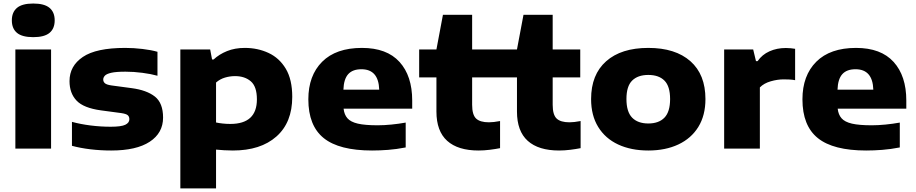

<svg xmlns="http://www.w3.org/2000/svg" viewBox="-20 -822 5065 1062"><path d="M65 0V-548.5H262.5V0ZM164 -616.5Q102.5 -616.5 74 -640.2Q45.5 -664 45.5 -709.5Q45.5 -754.5 74 -778.5Q102.5 -802.5 164 -802.5Q225.5 -802.5 254 -778.5Q282.5 -754.5 282.5 -709.5Q282.5 -664 254 -640.2Q225.5 -616.5 164 -616.5Z M595 10.5Q536.5 10.5 480.2 3.8Q424 -3 378 -15.5V-148Q425.5 -135 481.2 -128Q537 -121 592.5 -121Q651 -121 673.2 -132Q695.5 -143 695.5 -162.5Q695.5 -177 686.5 -184.8Q677.5 -192.5 650.5 -196.5L538.5 -211.5Q442.5 -224.5 403.5 -265.5Q364.5 -306.5 364.5 -373.5Q364.5 -457 438.2 -507Q512 -557 672.5 -557Q719.5 -557 768 -551.2Q816.5 -545.5 851 -535.5V-403Q815.5 -413 767.8 -419.2Q720 -425.5 674 -425.5Q622 -425.5 595.8 -419.5Q569.5 -413.5 560.2 -403.5Q551 -393.5 551 -382Q551 -370 560 -361.8Q569 -353.5 596 -349.5L708 -334.5Q791.5 -323.5 836.8 -287.8Q882 -252 882 -171.5Q882 -86.5 808.2 -38Q734.5 10.5 595 10.5Z M977.5 220V-548.5H1142.5L1153 -493H1161.5Q1192.5 -522 1236 -539.5Q1279.5 -557 1334 -557Q1405.5 -557 1465.2 -529.2Q1525 -501.5 1560.8 -441.8Q1596.5 -382 1596.5 -286Q1596.5 -144.5 1509 -67Q1421.5 10.5 1268 10.5Q1243 10.5 1219.2 9Q1195.5 7.5 1175 5.5V220ZM1254 -136.5Q1401 -136.5 1401 -272.5Q1401 -343 1367.5 -372Q1334 -401 1280 -401Q1252 -401 1224.2 -392.8Q1196.5 -384.5 1175 -365.5V-144.5Q1191 -141 1211.5 -138.8Q1232 -136.5 1254 -136.5Z M2038 10.5Q1856 10.5 1770.8 -58Q1685.5 -126.5 1685.5 -272.5Q1685.5 -404 1762 -480.5Q1838.5 -557 1982 -557Q2119.5 -557 2189.8 -479.5Q2260 -402 2260 -266V-221H1880.5Q1884 -188 1901.8 -167.8Q1919.5 -147.5 1959.2 -138.2Q1999 -129 2069 -129Q2104 -129 2144.8 -133Q2185.5 -137 2224 -144V-6.5Q2173 3.5 2126.5 7Q2080 10.5 2038 10.5ZM1979 -439Q1930.5 -439 1906 -411.8Q1881.5 -384.5 1879.5 -326H2077.5Q2074 -439 1979 -439Z M2627 10.5Q2513 10.5 2453.5 -43Q2394 -96.5 2394 -205V-394H2298.5V-548.5H2394L2430 -740H2591.5V-548.5H2744V-394H2591.5V-242.5Q2591.5 -187 2613.5 -166.2Q2635.5 -145.5 2684.5 -145.5Q2709.5 -145.5 2746 -152.5V-2.5Q2721 2.5 2689 6.5Q2657 10.5 2627 10.5Z M3072.5 10.5Q2958.5 10.5 2899 -43Q2839.5 -96.5 2839.5 -205V-394H2744V-548.5H2839.5L2875.5 -740H3037V-548.5H3189.5V-394H3037V-242.5Q3037 -187 3059 -166.2Q3081 -145.5 3130 -145.5Q3155 -145.5 3191.5 -152.5V-2.5Q3166.5 2.5 3134.5 6.5Q3102.5 10.5 3072.5 10.5Z M3566 10.5Q3470.5 10.5 3399.2 -22.8Q3328 -56 3288.8 -119.8Q3249.5 -183.5 3249.5 -274Q3249.5 -409.5 3332.8 -483.2Q3416 -557 3566 -557Q3715.5 -557 3798.8 -483.5Q3882 -410 3882 -274Q3882 -184 3842.8 -120.2Q3803.5 -56.5 3732.2 -23Q3661 10.5 3566 10.5ZM3566 -139Q3624 -139 3655.2 -171.2Q3686.5 -203.5 3686.5 -274Q3686.5 -345 3655.2 -376.2Q3624 -407.5 3566 -407.5Q3508 -407.5 3476.5 -376.2Q3445 -345 3445 -274.5Q3445 -203.5 3476.5 -171.2Q3508 -139 3566 -139Z M3985.5 0V-548.5H4146L4161.5 -484H4170.5Q4195.5 -520 4236.2 -538.2Q4277 -556.5 4326.5 -556.5Q4340.5 -556.5 4353.8 -555.2Q4367 -554 4378 -552V-378.5Q4363 -381.5 4346.2 -382.2Q4329.5 -383 4315 -383Q4280 -383 4242.8 -372.2Q4205.5 -361.5 4183 -338.5V0Z M4771 10.5Q4589 10.5 4503.8 -58Q4418.5 -126.5 4418.5 -272.5Q4418.5 -404 4495 -480.5Q4571.5 -557 4715 -557Q4852.5 -557 4922.8 -479.5Q4993 -402 4993 -266V-221H4613.5Q4617 -188 4634.8 -167.8Q4652.5 -147.5 4692.2 -138.2Q4732 -129 4802 -129Q4837 -129 4877.8 -133Q4918.5 -137 4957 -144V-6.5Q4906 3.5 4859.5 7Q4813 10.5 4771 10.5ZM4712 -439Q4663.5 -439 4639 -411.8Q4614.5 -384.5 4612.5 -326H4810.5Q4807 -439 4712 -439Z"/></svg>

Font: Encode Sans Expanded ExtraBold
Style: Regular
Weight: 800
Width: 7
Designer: Multiple Designers
Foundry: Impallari Type
Version: Version 3.000; ttfautohint (v1.8.3) -l 8 -r 50 -G 200 -x 14 